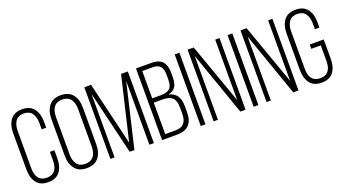

<svg xmlns="http://www.w3.org/2000/svg" viewBox="-55 -1231 3159 1763"><g transform="rotate(-20 1524.0 -350.0)"><path d="M339 -529V-471H295V-532Q295 -592 269.5 -628Q244 -664 189 -664Q134 -664 108.5 -628Q83 -592 83 -532V-168Q83 -37 189 -37Q295 -37 295 -168V-251H339V-171Q339 -91 302 -42.5Q265 6 188 6Q111 6 74 -42.5Q37 -91 37 -171V-529Q37 -609 74 -657.5Q111 -706 188 -706Q265 -706 302 -657.5Q339 -609 339 -529Z M411 -529Q411 -609 449.5 -657.5Q488 -706 564 -706Q642 -706 680.5 -658Q719 -610 719 -529V-171Q719 -90 680.5 -42Q642 6 564 6Q488 6 449.5 -42.5Q411 -91 411 -171ZM457 -168Q457 -107 483 -71.5Q509 -36 564 -36Q620 -36 646.5 -71.5Q673 -107 673 -168V-532Q673 -593 646.5 -628.5Q620 -664 564 -664Q509 -664 483 -628.5Q457 -593 457 -532Z M1030 -1H984L836 -620V0H795V-700H861L1008 -81L1154 -700H1220V0H1176V-622Z M1447 -700Q1524 -700 1557 -663Q1590 -626 1590 -551V-511Q1590 -451 1569.5 -417.5Q1549 -384 1498 -373Q1603 -352 1603 -223V-162Q1603 0 1450 0H1300V-700ZM1424 -391Q1488 -391 1516 -414.5Q1544 -438 1544 -502V-547Q1544 -604 1522 -631Q1500 -658 1446 -658H1346V-391ZM1450 -42Q1557 -42 1557 -163V-226Q1557 -293 1527 -321Q1497 -349 1433 -349H1346V-42Z M1724 -700V0H1678V-700Z M1846 0H1804V-700H1864L2074 -109V-700H2116V0H2065L1846 -624Z M2241 -700V0H2195V-700Z M2363 0H2321V-700H2381L2591 -109V-700H2633V0H2582L2363 -624Z M3011 -529V-477H2967V-532Q2967 -592 2941.5 -628Q2916 -664 2861 -664Q2806 -664 2780.5 -628Q2755 -592 2755 -532V-168Q2755 -37 2861 -37Q2967 -37 2967 -168V-319H2874V-361H3011V-171Q3011 -91 2974 -42.5Q2937 6 2860 6Q2783 6 2746 -42.5Q2709 -91 2709 -171V-529Q2709 -609 2746 -657.5Q2783 -706 2860 -706Q2937 -706 2974 -657.5Q3011 -609 3011 -529Z"/></g></svg>

Font: Bebas Neue Book
Style: Regular
Weight: 300
Designer: Ryoichi Tsunekawa
Foundry: Ryoichi Tsunekawa
Version: Version 1.003;PS 001.003;hotconv 1.0.88;makeotf.lib2.5.64775